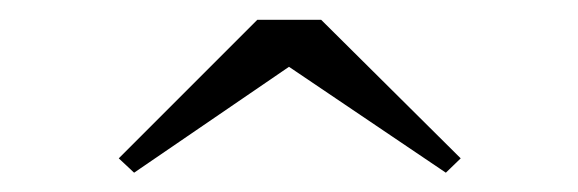

<svg xmlns="http://www.w3.org/2000/svg" viewBox="-20 -790 584 194"><path d="M115.5 -615.5 100 -630 240 -770H304.5L445.5 -630L430.5 -615.5L272 -722.5Z"/></svg>

Font: Bodoni Moda 9pt Black
Style: Regular
Weight: 900
Designer: Owen Earl
Foundry: indestructible type
Version: Version 2.005